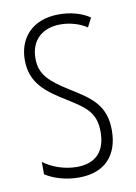

<svg xmlns="http://www.w3.org/2000/svg" viewBox="-68 -586 454 642"><g transform="rotate(-10 158.5 -264.5)"><path d="M284 -127C284 -213 235 -244 169 -285C105 -325 74 -352 74 -407C74 -470 115 -505 176 -505C208 -505 242 -495 265 -479L281 -510C253 -529 216 -539 177 -539C84 -539 38 -481 38 -408C38 -329 88 -293 155 -252C214 -215 246 -193 246 -128C246 -63 213 -26 148 -26C106 -26 64 -41 35 -63V-21C60 -5 99 10 149 10C238 10 284 -43 284 -127Z"/></g></svg>

Font: Noto Sans Armenian ExtraCondensed ExtraLight
Style: Regular
Weight: 200
Width: 2
Designer: Monotype Design Team
Foundry: Monotype Imaging Inc.
Version: Version 2.008